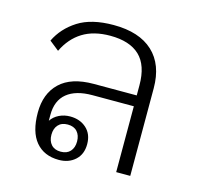

<svg xmlns="http://www.w3.org/2000/svg" viewBox="-87 -647 780 752"><g transform="rotate(15 302.5 -271.0)"><path d="M213 12Q153 12 119.5 -28Q86 -68 86 -146Q86 -223 132 -267Q178 -311 269 -311H443V-352Q443 -433 402.5 -471.5Q362 -510 283 -510Q216 -510 171 -482Q126 -454 100 -400L61 -431Q87 -485 141 -519.5Q195 -554 285 -554Q389 -554 444.5 -502.5Q500 -451 500 -355V0H443V-267H275Q208 -267 172 -237.5Q136 -208 136 -150V-126Q148 -144 168.5 -154Q189 -164 213 -164Q253 -164 279 -140.5Q305 -117 305 -76Q305 -35 279 -11.5Q253 12 213 12ZM212 -21Q237 -21 250.5 -36Q264 -51 264 -76Q264 -101 250.5 -116Q237 -131 212 -131Q187 -131 173.5 -116Q160 -101 160 -76Q160 -51 173.5 -36Q187 -21 212 -21Z"/></g></svg>

Font: IBM Plex Sans Thai Looped Light
Style: Regular
Weight: 300
Designer: Mike Abbink, Paul van der Laan, Pieter van Rosmalen, Ben Mitchell, Mark Frömberg
Foundry: Bold Monday
Version: Version 1.1